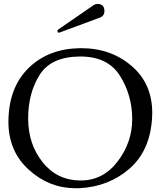

<svg xmlns="http://www.w3.org/2000/svg" viewBox="-20 -955 826 992"><path d="M288.6 -787.1Q286.6 -786.1 285.2 -786.1Q276.9 -786.1 276.9 -794.9Q276.9 -798.8 280.3 -802.2L463.4 -928.2Q472.7 -934.6 483.4 -934.6Q519.5 -934.6 519.5 -898.4Q519.5 -872.6 496.6 -864.3ZM394.5 -663.1Q244.6 -662.6 185.1 -568.6Q125.5 -474.6 125.5 -342.8Q125.5 -210.4 200.2 -116.9Q274.9 -23.4 394.5 -22.5H397Q513.7 -22.5 588.9 -122.1Q663.1 -220.7 663.1 -339.8V-342.8Q662.1 -464.4 599.6 -563.7Q537.1 -663.1 394.5 -663.1ZM394.5 -706.1H399.4Q557.1 -706.1 665.5 -609.4Q766.6 -519 766.6 -371.1Q766.6 -357.9 765.6 -344.2Q755.4 -176.3 649.2 -83.7Q543 8.8 393.6 17.1Q382.3 17.6 371.1 17.6Q235.4 17.6 130.9 -76.2Q23.4 -171.9 23.4 -326.7Q23.4 -335.4 23.9 -344.2Q29.8 -510.7 131.6 -607.4Q233.4 -704.1 394.5 -706.1Z"/></svg>

Font: Caudex
Style: Regular
Weight: 400
Version: Version 1.01